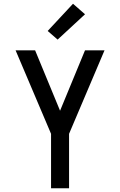

<svg xmlns="http://www.w3.org/2000/svg" viewBox="-20 -1003 640 1023"><path d="M252 0V-290L63 -735H167L300 -413L433 -735H537L348 -290V0ZM287 -792 234 -838 369 -983 433 -927Z"/></svg>

Font: Iosevka Fixed Medium Extended
Style: Regular
Weight: 500
Width: 7
Monospace: yes
Designer: Belleve Invis
Foundry: Belleve Invis
Version: Version 24.1.1; ttfautohint (v1.8.4)